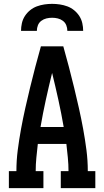

<svg xmlns="http://www.w3.org/2000/svg" viewBox="-20 -975 540 995"><path d="M26 0V-88H65Q65 -143 72 -197.5Q79 -252 89 -306.5Q99 -361 111 -414.5Q123 -468 136 -521.5Q149 -575 163 -628.5Q177 -682 192 -735H308Q323 -682 337 -628.5Q351 -575 364 -521.5Q377 -468 389 -414.5Q401 -361 411 -306.5Q421 -252 428 -197.5Q435 -143 435 -88H474V0H295V-88H335Q335 -123 331.5 -158.5Q328 -194 324 -229H176Q172 -194 168.5 -158.5Q165 -123 165 -88H205V0ZM190 -317H310Q298 -387 282.5 -457.5Q267 -528 250 -597Q233 -528 217.5 -457.5Q202 -387 190 -317ZM89 -815Q89 -835 93.5 -855Q98 -875 109 -892Q120 -909 136 -922Q152 -935 171 -942Q190 -949 210 -952Q230 -955 250 -955Q270 -955 290 -952Q310 -949 329 -942Q348 -935 364 -922Q380 -909 391 -892Q402 -875 406.5 -855Q411 -835 411 -815H329Q329 -830 323.5 -844Q318 -858 306 -867Q294 -876 279.5 -879.5Q265 -883 250 -883Q235 -883 220.5 -879.5Q206 -876 194 -867Q182 -858 176.5 -844Q171 -830 171 -815Z"/></svg>

Font: Iosevka Curly Slab Semibold
Style: Regular
Weight: 600
Monospace: yes
Designer: Belleve Invis
Foundry: Belleve Invis
Version: Version 22.1.2; ttfautohint (v1.8.4)